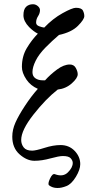

<svg xmlns="http://www.w3.org/2000/svg" viewBox="-20 -766 426 924"><path d="M39.1 -108.4Q39.1 -141.6 54.2 -175.8Q69.3 -210 100.1 -256.8Q130.9 -303.7 162.1 -338.4Q127.4 -353.5 107.4 -382.8Q85 -416 85.4 -444.3Q85.4 -495.1 109.1 -534.7Q132.8 -574.2 162.1 -604Q141.6 -614.3 120.1 -635.7Q92.8 -664.1 92.8 -692.4Q92.8 -721.2 105.7 -733.4Q118.7 -745.6 138.7 -745.6Q151.4 -745.6 161.9 -736.8Q172.4 -728 172.4 -717.3Q172.4 -702.1 163.1 -688Q153.8 -673.8 153.8 -657.2Q153.8 -645 168.5 -639.6Q183.1 -634.3 192.9 -633.3Q234.4 -676.8 281.2 -702.6Q328.1 -728.5 345.2 -728.5Q372.1 -728.5 378.9 -715.3Q385.7 -702.1 385.7 -688.5Q385.7 -672.4 355 -641.6Q324.2 -610.8 263.7 -597.7Q230.5 -569.3 198.7 -537.1Q167 -504.9 151.6 -473.6Q136.2 -442.4 136.2 -418.9Q136.2 -399.4 149.9 -389.6Q164.1 -379.4 186.5 -379.4H196.8Q221.7 -407.2 254.4 -431.4Q287.1 -455.6 315.9 -455.6Q335.9 -455.6 345 -438.7Q354 -421.9 354 -408.7Q354 -390.1 325.4 -364.7Q296.9 -339.4 257.8 -335Q200.7 -290.5 141.4 -215.1Q82 -139.6 82 -92.3Q82 -72.3 94 -56.6Q106 -41 134.8 -41Q151.9 -41 194.1 -54.4Q236.3 -67.9 271.5 -67.9Q312.5 -67.9 339.4 -39.8Q366.2 -11.7 366.2 23.9Q366.2 50.3 345.2 85Q324.2 119.6 299.8 129.4Q275.4 139.2 255.9 138.7Q232.9 138.7 216.3 126Q208.5 119.6 220.5 93.8Q232.4 67.9 244.1 72.3Q283.2 86.9 306.6 63.7Q330.1 40.5 330.1 18.1Q330.1 6.8 320.3 -4.2Q310.5 -15.1 282.7 -15.1Q264.2 -15.1 222.7 -3.7Q181.2 7.8 145.5 7.8Q109.4 7.8 74.2 -23.2Q39.1 -54.2 39.1 -108.4Z"/></svg>

Font: Junicode
Style: Regular
Weight: 400
Designer: Peter S. Baker
Foundry: Briery Creek Software
Version: Version 0.7.2